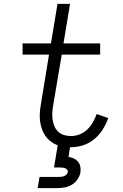

<svg xmlns="http://www.w3.org/2000/svg" viewBox="-20 -755 640 995"><path d="M175 220 185 162H285Q292 162 299 161Q306 160 312.5 157.5Q319 155 324.5 149.5Q330 144 331 138Q333 131 329 125.5Q325 120 319 117.5Q313 115 306.5 114Q300 113 293 113H260L279 -2Q260 -9 243.5 -21.5Q227 -34 215.5 -50.5Q204 -67 197 -87Q190 -107 187.5 -128.5Q185 -150 186.5 -171.5Q188 -193 192 -215L234 -472H97V-530H244L278 -735H343L309 -530H499V-472H300L255 -206Q252 -187 251 -169Q250 -151 253 -133Q256 -115 263 -99Q270 -83 282.5 -71.5Q295 -60 312.5 -55Q330 -50 348 -50Q370 -50 392.5 -58.5Q415 -67 432.5 -84Q450 -101 461.5 -121.5Q473 -142 481 -164L541 -143Q530 -112 512 -83.5Q494 -55 468 -33.5Q442 -12 410.5 -2Q379 8 348 8Q347 8 345.5 8Q344 8 343 8L335 58Q349 60 362 66Q375 72 384 82.5Q393 93 396 107.5Q399 122 397 137Q394 156 382 174Q370 192 352 202.5Q334 213 314 216.5Q294 220 275 220Z"/></svg>

Font: Iosevka Curly Slab LtEx
Style: Italic
Weight: 300
Width: 7
Italic angle: -9°
Monospace: yes
Designer: Belleve Invis
Foundry: Belleve Invis
Version: Version 11.1.0; ttfautohint (v1.8.3)